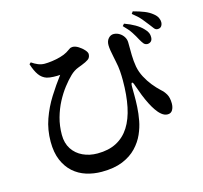

<svg xmlns="http://www.w3.org/2000/svg" viewBox="-125 -982 1250 1184"><g transform="rotate(-15 500.0 -390.5)"><path d="M856.8 -626.1Q842.6 -627.1 834.1 -637.4Q825.6 -647.7 815 -666.8Q803.2 -689.7 786.4 -715.7Q769.6 -741.7 738.9 -772L750.1 -784.8Q787.3 -771.4 816.8 -754.4Q846.3 -737.3 865.2 -716.7Q880.3 -701.3 885.6 -688.4Q890.9 -675.4 890.4 -661.2Q890.1 -643.1 880.4 -634.5Q870.6 -625.8 856.8 -626.1ZM382.6 62.3Q331 62.3 284.4 47.6Q237.9 32.9 202.2 1.2Q166.6 -30.6 145.7 -79.8Q124.8 -129 124.8 -198Q124.8 -273.9 148.6 -341Q172.3 -408.2 210.2 -468.3Q248.1 -528.5 288.3 -581.6Q272 -579.8 246.3 -580.7Q220.7 -581.6 203.2 -586.7Q174.4 -596.2 155.8 -622.2Q137.1 -648.2 122.6 -693.8L132.9 -703.1Q152.3 -689.6 172.4 -681.1Q192.6 -672.7 214.6 -672.7Q233.9 -672.7 261.2 -676.2Q288.6 -679.7 315.6 -687.3Q342.6 -694.9 360.6 -705.5Q377.9 -715.8 385.9 -722.1Q393.9 -728.4 406.3 -728.4Q423.4 -728.4 443.1 -716.1Q462.9 -703.8 477.3 -687.7Q491.6 -671.6 491.6 -659.8Q491.6 -646.5 485 -636.5Q478.3 -626.5 457.1 -616.4Q435.7 -606.5 408.1 -596.3Q380.5 -586 356 -562.4Q331.1 -538.5 304.2 -503.7Q277.3 -468.9 254.3 -425.3Q231.4 -381.7 216.9 -330.1Q202.5 -278.6 202.5 -221.5Q202.5 -168 227.1 -130.4Q251.7 -92.9 293.5 -73.4Q335.2 -53.8 386.5 -53.8Q457.4 -53.8 507.8 -80.3Q558.3 -106.7 590.4 -157.2Q622.6 -207.7 637.8 -281.2Q653 -354.8 653 -448.9Q653 -478.2 650.9 -508.2Q648.8 -538.2 641.2 -572.5Q638.5 -586.2 634.4 -606Q630.3 -625.8 626.8 -646.1Q623.4 -666.4 623.4 -681.6Q623.4 -708.3 638.1 -724.3Q652.8 -740.3 672.4 -739.6Q691.8 -738.9 708.5 -728.5Q725.2 -718.2 735.4 -701.5Q745.5 -684.9 745.5 -665.6Q745.5 -623.5 746.3 -585.2Q747.1 -547 753.4 -510.4Q760.3 -474 777.9 -440.8Q795.4 -407.6 818.1 -379.5Q840.9 -351.5 863.4 -330.7Q881.8 -315 894.7 -293.1Q907.5 -271.1 907.8 -233.7Q907.8 -208.9 897.6 -191.8Q887.4 -174.7 866.7 -174.7Q846.3 -174.7 828.1 -189.7Q809.9 -204.6 795.7 -226.1Q782.8 -244.4 768.8 -271.8Q754.8 -299.2 741.7 -332.1Q728.7 -365.1 717.3 -398.6Q710.3 -421.5 703.8 -420.7Q697.4 -419.8 697.4 -394.9Q697.4 -375.9 697.8 -342.5Q698.3 -309.1 696 -267.5Q693.8 -226 685.4 -181Q678.2 -141.6 659.5 -99Q640.8 -56.4 605.9 -19.6Q571.1 17.2 516.4 39.8Q461.7 62.3 382.6 62.3ZM941.7 -698.6Q929.5 -698.8 920.8 -710Q912.1 -721.2 899.5 -738Q886.4 -755.8 866.2 -779.9Q846.1 -803.9 811.9 -830.6L821.8 -844.2Q862.6 -833.5 892.2 -821.6Q921.8 -809.8 943.6 -791.6Q961.1 -777.7 968.2 -762.2Q975.2 -746.7 974.7 -734.6Q974.4 -719.3 966.4 -708.8Q958.3 -698.3 941.7 -698.6Z"/></g></svg>

Font: Noto Serif SC ExtraLight
Style: Regular
Weight: 200
Designer: Ryoko NISHIZUKA 西塚涼子 (kana & ideographs); Frank Grießhammer (Latin, Greek & Cyrillic); Wenlong ZHANG 张文龙 (bopomofo); San
Foundry: Adobe
Version: Version 2.002-H1;hotconv 1.1.0;makeotfexe 2.6.0